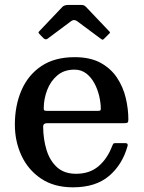

<svg xmlns="http://www.w3.org/2000/svg" viewBox="-20 -770 599 801"><path d="M42 -250Q42 -330 69.8 -393.8Q97.5 -457.5 152.8 -494.5Q208 -531.5 291.5 -531.5Q356.5 -531.5 399.8 -507.8Q443 -484 468.5 -445.2Q494 -406.5 504.8 -360.8Q515.5 -315 515.5 -271Q515.5 -261 512 -258.5Q508.5 -256 497.5 -256H176Q160 -256 160 -241.5Q160.5 -189 174.2 -144.2Q188 -99.5 218 -72.2Q248 -45 297.5 -45Q354 -45 391 -76.5Q428 -108 448 -161Q450 -166.5 452.2 -169.8Q454.5 -173 462 -173H502Q515 -173 512.5 -162Q491 -83.5 435 -36Q379 11.5 284.5 11.5Q205.5 11.5 151.5 -24.8Q97.5 -61 69.8 -120.5Q42 -180 42 -250ZM176 -307.5H386.5Q396 -307.5 398.2 -309Q400.5 -310.5 400.5 -316.5Q400.5 -340.5 394 -368.8Q387.5 -397 374 -422.2Q360.5 -447.5 339.8 -463.5Q319 -479.5 290.5 -479.5Q247.5 -479.5 219.2 -455.5Q191 -431.5 177 -395Q163 -358.5 162.5 -321Q162 -313 164.2 -310.2Q166.5 -307.5 176 -307.5ZM160.5 -611.5 146 -626.5Q140.5 -632.5 140.5 -634.5Q140.5 -636.5 146 -642L240 -741Q248 -749.5 266.5 -749.5H316Q326 -749.5 330.2 -747.5Q334.5 -745.5 339 -741L435 -640Q439 -636.5 439 -634.8Q439 -633 435 -629L415.5 -609.5Q410 -604 408 -604.2Q406 -604.5 399.5 -609L302 -681.5Q289 -691 277 -682L178.5 -608.5Q170 -602 160.5 -611.5Z"/></svg>

Font: Besley Medium
Style: Regular
Weight: 500
Designer: Owen Earl
Foundry: indestructible type*
Version: Version 2.001; ttfautohint (v1.8.3)